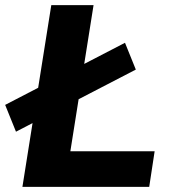

<svg xmlns="http://www.w3.org/2000/svg" viewBox="-37 -725 679 745"><path d="M50 0 162 -705H326L236 -138H563L542 0ZM25 -214 -17 -318 448 -559 490 -455Z"/></svg>

Font: Nunito Sans 7pt ExtraBold
Style: Italic
Weight: 800
Italic angle: -9°
Designer: Vernon Adams
Foundry: Vernon Adams
Version: Version 3.101;gftools[0.9.27]